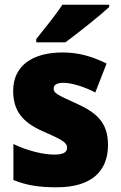

<svg xmlns="http://www.w3.org/2000/svg" viewBox="-20 -786 513 816"><path d="M444 -756V-766H245C216 -721 168 -663 134 -620V-606H258C311 -645 404 -719 444 -756ZM439 -170C439 -263 393 -306 307 -345C223 -383 208 -390 208 -410C208 -426 223 -434 250 -434C285 -434 339 -417 385 -393L433 -516C370 -547 313 -563 246 -563C117 -563 36 -506 36 -400C36 -314 77 -266 160 -229C247 -191 265 -180 265 -158C265 -138 248 -129 210 -129C165 -129 96 -145 37 -174V-21C96 3 151 10 221 10C371 10 439 -60 439 -170Z"/></svg>

Font: Noto Sans Arabic SemCond Blk
Style: Regular
Weight: 900
Width: 4
Designer: Monotype Design Team, Nadine Chahine, Nizar Qandah and Khaled Hosny
Foundry: Monotype Imaging Inc.
Version: Version 2.012